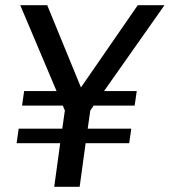

<svg xmlns="http://www.w3.org/2000/svg" viewBox="-20 -720 654 740"><path d="M381 -369H507L499 -313H341L328 -294L318 -224H486L478 -168H310L287 0H189L212 -168H44L52 -224H220L230 -294L222 -313H65L73 -369H198L58 -700H162L292 -383L511 -700H614Z"/></svg>

Font: Krub Medium
Style: Italic
Weight: 500
Italic angle: -8°
Designer: Ekaluck Peanpanawate
Foundry: Cadson Demak Co.,Ltd.
Version: Version 1.000; ttfautohint (v1.6)